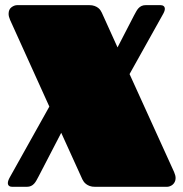

<svg xmlns="http://www.w3.org/2000/svg" viewBox="-20 -721 708 741"><path d="M216.3 -208.5 128.9 -40Q124.5 -31.7 120.6 -24.7Q116.7 -17.6 111.6 -12Q106.4 -6.3 99.6 -3.2Q92.8 0 83 0H26.9Q19.5 0 14.9 -3.7Q10.3 -7.3 10.3 -14.6Q10.3 -23.4 18.1 -37.1L170.4 -309.6L19 -644Q13.2 -657.2 13.2 -667.5Q13.2 -684.6 24.2 -692.9Q35.2 -701.2 46.9 -701.2H324.2Q336.4 -701.2 345 -698Q353.5 -694.8 359.1 -690.4Q364.7 -686 367.9 -680.9Q371.1 -675.8 373 -671.9L433.6 -538.1L497.1 -661.1Q501.5 -668.9 505.4 -676.3Q509.3 -683.6 514.4 -689.2Q519.5 -694.8 526.4 -698Q533.2 -701.2 543 -701.2H599.1Q606.9 -701.2 611.6 -697.5Q616.2 -693.8 616.2 -686.5Q616.2 -678.2 607.9 -664.1L480 -435.1L651.9 -57.1Q657.7 -43.9 657.7 -33.7Q657.7 -25.4 654.5 -19Q651.4 -12.7 646.5 -8.5Q641.6 -4.4 635.7 -2.2Q629.9 0 624 0H347.2Q334.5 0 326.2 -3.2Q317.9 -6.3 312.3 -10.7Q306.6 -15.1 303.2 -20Q299.8 -24.9 297.9 -28.8Z"/></svg>

Font: Fascinate Cyrillic
Style: Regular
Weight: 900
Designer: Denis Ignatov
Foundry: Astigmatic (AOETI)
Version: Version 1.00 November 30, 2018, initial release